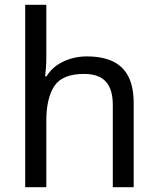

<svg xmlns="http://www.w3.org/2000/svg" viewBox="-20 -780 658 800"><path d="M173 -537Q173 -518 171.5 -498Q170 -478 168 -462H174Q191 -490 217 -508Q243 -526 275 -535.5Q307 -545 341 -545Q406 -545 449.5 -524.5Q493 -504 515 -461Q537 -418 537 -349V0H450V-343Q450 -408 421 -440Q392 -472 330 -472Q240 -472 206.5 -421.5Q173 -371 173 -277V0H85V-760H173Z"/></svg>

Font: kannada25
Style: Book
Weight: 400
Designer: Jelle Bosma - Monotype Design Team
Foundry: Monotype Imaging Inc.
Version: Version 2.003